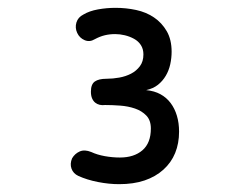

<svg xmlns="http://www.w3.org/2000/svg" viewBox="-20 -900 640 490"><path d="M180 -451Q167 -457 162.5 -469.5Q158 -482 164 -496Q171 -508 183.5 -513.5Q196 -519 213 -512Q228 -505 247.5 -501.5Q267 -498 286 -498Q322 -498 343.5 -516.5Q365 -535 365 -572Q365 -593 353.5 -605Q342 -617 324.5 -623Q307 -629 286.5 -630.5Q266 -632 248 -632Q241 -631 234.5 -632.5Q228 -634 223 -638Q218 -642 215 -649Q212 -656 212 -666Q212 -685 222 -692Q232 -699 252 -699Q268 -699 284.5 -702Q301 -705 314.5 -712Q328 -719 337 -731Q346 -743 346 -761Q346 -775 339.5 -785Q333 -795 322 -801Q311 -807 298.5 -810Q286 -813 274 -813Q260 -813 247.5 -810Q235 -807 222 -800Q209 -792 196 -797.5Q183 -803 177 -816Q171 -829 175 -842.5Q179 -856 193 -863Q208 -872 230 -876Q252 -880 275 -880Q302 -880 327.5 -874.5Q353 -869 373 -855.5Q393 -842 405.5 -820.5Q418 -799 418 -768Q418 -752 414.5 -736Q411 -720 403 -706.5Q395 -693 383 -683.5Q371 -674 353 -670Q374 -668 389.5 -659.5Q405 -651 415.5 -637Q426 -623 431.5 -604.5Q437 -586 437 -564Q437 -534 427 -509.5Q417 -485 397 -467Q377 -449 349 -439.5Q321 -430 284 -430Q258 -430 230 -435.5Q202 -441 180 -451Z"/></svg>

Font: Maple Mono NL
Style: Regular
Weight: 400
Monospace: yes
Designer: subframe7536
Version: Version 7.000